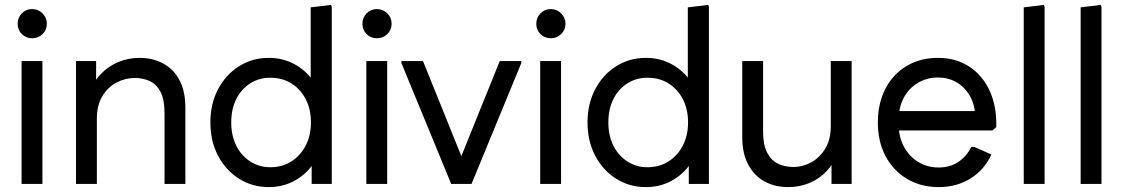

<svg xmlns="http://www.w3.org/2000/svg" viewBox="-20 -750 4586 783"><path d="M68 0V-501H153V0ZM111 -594Q86 -594 69 -611Q52 -628 52 -653Q52 -678 69 -695.5Q86 -713 111 -713Q136 -713 153.5 -695.5Q171 -678 171 -653Q171 -628 153.5 -611Q136 -594 111 -594Z M290 0V-501H372V-360L348 -375Q362 -418 392 -449Q422 -480 462.5 -497Q503 -514 549 -514Q603 -514 645.5 -491Q688 -468 712 -423Q736 -378 736 -310V0H651V-289Q651 -343 635 -374.5Q619 -406 591.5 -419Q564 -432 529 -432Q491 -432 455.5 -413.5Q420 -395 397.5 -358Q375 -321 375 -266V0Z M1076 13Q1009 13 955 -21Q901 -55 869.5 -114.5Q838 -174 838 -251Q838 -327 869.5 -386.5Q901 -446 955 -480Q1009 -514 1076 -514Q1128 -514 1171.5 -493Q1215 -472 1245.5 -435.5Q1276 -399 1290 -351V-150Q1276 -103 1245.5 -66Q1215 -29 1171.5 -8Q1128 13 1076 13ZM1082 -68Q1131 -68 1168 -91.5Q1205 -115 1226.5 -156Q1248 -197 1248 -251Q1248 -305 1226.5 -346Q1205 -387 1168 -410Q1131 -433 1082 -433Q1037 -433 1000.5 -410Q964 -387 943.5 -346Q923 -305 923 -251Q923 -197 943.5 -156Q964 -115 1000.5 -91.5Q1037 -68 1082 -68ZM1251 0V-179L1266 -251L1247 -322V-720L1330 -730L1333 -722V0Z M1474 0V-501H1559V0ZM1517 -594Q1492 -594 1475 -611Q1458 -628 1458 -653Q1458 -678 1475 -695.5Q1492 -713 1517 -713Q1542 -713 1559.5 -695.5Q1577 -678 1577 -653Q1577 -628 1559.5 -611Q1542 -594 1517 -594Z M1842 0 1844 -70 2018 -501H2106V-493L1903 0ZM1820 0 1617 -493V-501H1705L1879 -70L1882 0Z M2183 0V-501H2268V0ZM2226 -594Q2201 -594 2184 -611Q2167 -628 2167 -653Q2167 -678 2184 -695.5Q2201 -713 2226 -713Q2251 -713 2268.5 -695.5Q2286 -678 2286 -653Q2286 -628 2268.5 -611Q2251 -594 2226 -594Z M2614 13Q2547 13 2493 -21Q2439 -55 2407.5 -114.5Q2376 -174 2376 -251Q2376 -327 2407.5 -386.5Q2439 -446 2493 -480Q2547 -514 2614 -514Q2666 -514 2709.5 -493Q2753 -472 2783.5 -435.5Q2814 -399 2828 -351V-150Q2814 -103 2783.5 -66Q2753 -29 2709.5 -8Q2666 13 2614 13ZM2620 -68Q2669 -68 2706 -91.5Q2743 -115 2764.5 -156Q2786 -197 2786 -251Q2786 -305 2764.5 -346Q2743 -387 2706 -410Q2669 -433 2620 -433Q2575 -433 2538.5 -410Q2502 -387 2481.5 -346Q2461 -305 2461 -251Q2461 -197 2481.5 -156Q2502 -115 2538.5 -91.5Q2575 -68 2620 -68ZM2789 0V-179L2804 -251L2785 -322V-720L2868 -730L2871 -722V0Z M3453 -501V0H3371V-141L3395 -126Q3381 -84 3351.5 -52.5Q3322 -21 3281.5 -4Q3241 13 3194 13Q3140 13 3098 -10Q3056 -33 3031.5 -78.5Q3007 -124 3007 -191V-501H3092V-213Q3092 -159 3108.5 -127.5Q3125 -96 3152.5 -82.5Q3180 -69 3215 -69Q3254 -69 3288.5 -88Q3323 -107 3345.5 -144Q3368 -181 3368 -235V-501Z M3808 13Q3735 13 3679 -20.5Q3623 -54 3591.5 -113Q3560 -172 3560 -251Q3560 -329 3591 -388.5Q3622 -448 3677.5 -481Q3733 -514 3805 -514Q3876 -514 3929.5 -480.5Q3983 -447 4013 -386Q4043 -325 4043 -244V-232L4028 -218H3607V-297H3997L3957 -281Q3954 -329 3933 -363Q3912 -397 3879 -415.5Q3846 -434 3805 -434Q3761 -434 3724 -412.5Q3687 -391 3666 -352Q3645 -313 3645 -262V-242Q3645 -192 3666 -152.5Q3687 -113 3724 -90Q3761 -67 3808 -67Q3854 -67 3888 -89.5Q3922 -112 3941 -151H3953L4023 -120Q3995 -58 3938.5 -22.5Q3882 13 3808 13Z M4155 0V-720L4237 -730L4240 -722V0Z M4387 0V-720L4469 -730L4472 -722V0Z"/></svg>

Font: Fustat Medium
Style: Regular
Weight: 500
Designer: Mohamed Gaber, Khaled Hosny, Laura Garcia Mut
Foundry: Kief Type Foundry, Alif Type Foundry, Hard Type Foundry
Version: Version 1.007